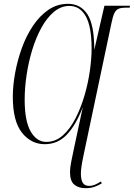

<svg xmlns="http://www.w3.org/2000/svg" viewBox="-20 -744 700 1004"><path d="M427 240Q391 240 368.5 221.5Q346 203 346 155Q346 135 352.5 101.5Q359 68 366 36L413 -184Q377 -90 329.5 -40Q282 10 214 10Q143 10 95 -50Q47 -110 47 -238Q47 -296 59 -362Q71 -428 94 -492Q117 -556 152 -608.5Q187 -661 233 -692.5Q279 -724 336 -724Q401 -724 437 -669.5Q473 -615 473 -483L526 -714H660L658 -704H638Q615 -704 601 -698.5Q587 -693 578.5 -676Q570 -659 563 -624L416 72Q403 134 403 162Q403 198 413.5 213Q424 228 446 228Q462 228 477 221.5Q492 215 508 205L512 215Q494 226 474 233Q454 240 427 240ZM222 -2Q270 -2 308 -35.5Q346 -69 374.5 -124.5Q403 -180 422 -245Q441 -310 450 -374.5Q459 -439 459 -489Q459 -605 428.5 -659Q398 -713 343 -713Q299 -713 262 -682Q225 -651 196.5 -599Q168 -547 148.5 -483Q129 -419 119 -351.5Q109 -284 109 -223Q109 -111 140.5 -56.5Q172 -2 222 -2Z"/></svg>

Font: Noto Serif Display ExtraCondensed Light
Style: Italic
Weight: 300
Width: 2
Italic angle: -12°
Designer: Monotype Design Team
Foundry: Monotype Imaging Inc.
Version: Version 2.009